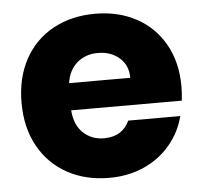

<svg xmlns="http://www.w3.org/2000/svg" viewBox="-46 -613 707 669"><g transform="rotate(-5 308.0 -279.0)"><path d="M588 -288Q588 -264 585 -238H198Q202 -186 231.5 -158.5Q261 -131 304 -131Q368 -131 393 -185H575Q561 -130 524.5 -86Q488 -42 433 -17Q378 8 310 8Q228 8 164 -27Q100 -62 64 -127Q28 -192 28 -279Q28 -366 63.5 -431Q99 -496 163 -531Q227 -566 310 -566Q391 -566 454 -532Q517 -498 552.5 -435Q588 -372 588 -288ZM413 -333Q413 -377 383 -403Q353 -429 308 -429Q265 -429 235.5 -404Q206 -379 199 -333Z"/></g></svg>

Font: MSTAGE
Style: Bold
Weight: 700
Designer: Ninad Kale (Devanagari), Jonny Pinhorn (Latin)
Foundry: Indian Type Foundry
Version: 4.004